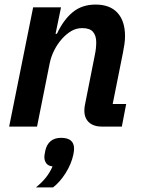

<svg xmlns="http://www.w3.org/2000/svg" viewBox="-20 -554 621 840"><path d="M142 0H20L125 -522H247L223 -406H229Q258 -468 298.5 -501Q339 -534 398 -534Q461 -534 494 -498Q527 -462 527 -396Q527 -379 524.5 -361.5Q522 -344 518 -324L473 -99H532L513 0H427Q390 0 369.5 -18.5Q349 -37 349 -71Q349 -79 350 -85.5Q351 -92 352 -97L395 -314Q398 -328 399.5 -342Q401 -356 401 -369Q401 -398 387 -414.5Q373 -431 340 -431Q314 -431 292.5 -418.5Q271 -406 252 -385Q232 -363 217.5 -334.5Q203 -306 197 -275ZM247 49Q276 49 290 61Q304 73 304 96Q304 101 303.5 106Q303 111 301 122Q292 164 267 203.5Q242 243 212 266H137Q164 244 181 222.5Q198 201 210 174Q191 172 182.5 160.5Q174 149 174 132Q174 129 175 123Q176 117 178 106Q184 78 201.5 63.5Q219 49 247 49Z"/></svg>

Font: IBM Plex Sans SemiBold
Style: Italic
Weight: 600
Italic angle: -11.31°
Designer: Mike Abbink, Paul van der Laan, Pieter van Rosmalen
Foundry: Bold Monday
Version: Version 3.201